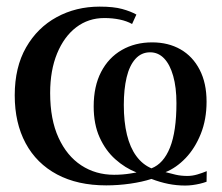

<svg xmlns="http://www.w3.org/2000/svg" viewBox="-20 -549 670 580"><path d="M301 11Q214.5 11 152.5 -22Q90.5 -55 57.5 -116.2Q24.5 -177.5 24.5 -261Q24.5 -346 58.8 -405.8Q93 -465.5 151.2 -497.2Q209.5 -529 281 -529Q323 -529 349.2 -521.8Q375.5 -514.5 392 -505L379 -476.5Q363 -485.5 341.5 -490Q320 -494.5 295 -494.5Q247 -494.5 210.2 -466.5Q173.5 -438.5 152.5 -387.5Q131.5 -336.5 131.5 -268Q131.5 -188 156.8 -133Q182 -78 225.5 -49.5Q269 -21 324.5 -21Q337 -21 349.8 -22Q362.5 -23 373.5 -24.8Q384.5 -26.5 392.5 -28Q358 -41.5 328.5 -67.8Q299 -94 281 -133.8Q263 -173.5 263 -227.5Q263 -288.5 285.5 -331.8Q308 -375 348 -398Q388 -421 439.5 -421Q488.5 -421 525.5 -399.8Q562.5 -378.5 583.2 -338.2Q604 -298 604 -242Q604 -188 586.5 -144.5Q569 -101 540.8 -71.5Q512.5 -42 480 -29Q494.5 -25 510.8 -21.2Q527 -17.5 546 -17.5Q561 -17.5 576.2 -22Q591.5 -26.5 604.5 -32L604 0Q594.5 3.5 583.8 6Q573 8.5 561.8 10Q550.5 11.5 539.5 11.5Q513.5 11.5 488.5 6.5Q463.5 1.5 437.5 -8.5Q410 0.5 373.5 5.8Q337 11 301 11ZM437.5 -40.5Q474 -54.5 493.5 -103.2Q513 -152 513 -237.5Q513 -285 503.2 -319.5Q493.5 -354 475.8 -372.5Q458 -391 433.5 -391Q407 -391 389 -371Q371 -351 362.5 -315.2Q354 -279.5 354 -232Q354 -181 363.5 -142Q373 -103 391.8 -77.5Q410.5 -52 437.5 -40.5Z"/></svg>

Font: Merriweather 120pt
Style: Regular
Weight: 400
Version: Version 2.100